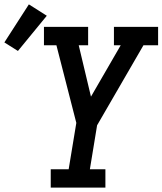

<svg xmlns="http://www.w3.org/2000/svg" viewBox="-105 -858 743 878"><path d="M127 0V-84H209L244 -296L153 -651H96V-735H298V-651H255L311 -416L447 -651H416V-735H618V-651H551L339 -285L306 -84H377V0ZM-23 -625 -85 -664 27 -838 109 -786Z"/></svg>

Font: Iosevka Etoile Medium Oblique
Style: Regular
Weight: 500
Italic angle: -9°
Designer: Belleve Invis
Foundry: Belleve Invis
Version: Version 15.5.2; ttfautohint (v1.8.4)